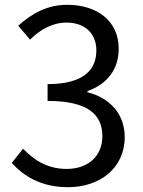

<svg xmlns="http://www.w3.org/2000/svg" viewBox="-20 -766 595 799"><path d="M263 13C394 13 499 -65 499 -196C499 -297 430 -361 344 -382V-387C422 -414 474 -474 474 -563C474 -679 384 -746 260 -746C176 -746 111 -709 56 -659L105 -601C147 -643 198 -672 257 -672C334 -672 381 -626 381 -556C381 -477 330 -416 178 -416V-346C348 -346 406 -288 406 -199C406 -115 345 -63 257 -63C174 -63 119 -103 76 -147L29 -88C77 -35 149 13 263 13Z"/></svg>

Font: Noto Sans CJK JP
Style: Regular
Weight: 400
Designer: Ryoko NISHIZUKA 西塚涼子 (kana, bopomofo & ideographs); Paul D. Hunt (Latin, Greek & Cyrillic); Sandoll Communications 산돌커뮤니
Foundry: Adobe
Version: Version 2.004;hotconv 1.0.118;makeotfexe 2.5.65603